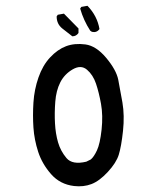

<svg xmlns="http://www.w3.org/2000/svg" viewBox="-20 -655 540 670"><path d="M238.3 -5.9Q189.5 -11.7 158.2 -47.4Q127 -83 113.3 -125Q99.6 -167 96.7 -209.5Q93.8 -252 96.7 -297.4Q99.6 -342.8 114.3 -384.8Q128.9 -426.8 154.8 -454.6Q180.7 -482.4 210.4 -493.7Q240.2 -504.9 277.8 -500Q315.4 -495.1 350.6 -453.1Q385.7 -411.1 392.6 -377Q399.4 -342.8 407.2 -297.4Q415 -252 409.2 -197.8Q403.3 -143.6 394.5 -115.2Q385.7 -86.9 356.4 -55.2Q327.1 -23.4 299.3 -12.7Q271.5 -2 238.3 -5.9ZM281.2 -90.8 296.9 -98.6Q307.6 -107.4 318.4 -130.4Q329.1 -153.3 334.5 -202.6Q339.8 -252 332.5 -292.5Q325.2 -333 314.9 -363.3Q304.7 -393.6 283.7 -411.6Q262.7 -429.7 233.9 -413.1Q205.1 -396.5 190.4 -367.7Q175.8 -338.9 172.9 -299.8Q169.9 -260.7 171.9 -224.6Q173.8 -188.5 182.6 -158.2Q191.4 -127.9 211.9 -103.5Q232.4 -79.1 281.2 -90.8ZM232.4 -528.3 197.3 -555.7Q177.7 -571.3 177.7 -597.7L181.6 -603.5L203.1 -607.4L253.9 -555.7V-540Q246.1 -528.3 232.4 -528.3ZM300.8 -543.9 294.9 -547.9Q271.5 -584 259.8 -625L263.7 -630.9L285.2 -634.8Q319.3 -599.6 327.1 -553.7Q317.4 -540 300.8 -543.9Z"/></svg>

Font: JasonHandwriting2
Style: Regular
Weight: 400
Version: Version 1.05.10